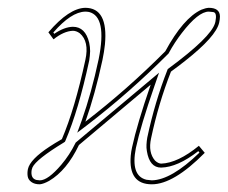

<svg xmlns="http://www.w3.org/2000/svg" viewBox="-20 -462 586 494"><path d="M319.8 -83Q332.5 -142.1 367.7 -244.1L183.1 -88.9Q151.9 -23.4 106.4 3.4Q92.3 11.2 82.5 12.2Q68.8 12.2 60.8 6.3Q52.7 0.5 51.3 -8.1Q49.8 -16.6 51.8 -26.9Q57.1 -51.8 107.9 -85Q119.6 -92.8 139.2 -104Q172.4 -181.6 199.7 -308.1Q210 -355.5 185.1 -376.5Q176.3 -382.8 167.5 -382.8Q144 -381.8 117.7 -360.8L104.5 -378.9Q157.7 -440.9 199.2 -441.9Q258.8 -441.9 250 -347.7Q248 -328.6 243.7 -308.1Q224.6 -219.2 199.7 -148.9Q307.6 -231.9 405.3 -330.1Q451.7 -415.5 498 -437Q508.8 -441.4 517.1 -441.9Q545.4 -441.9 545.9 -419.9Q545.9 -412.6 543.9 -403.8Q536.1 -368.2 456.1 -305.2Q439.5 -292 419.9 -277.8Q387.7 -195.8 368.7 -106Q360.8 -69.8 378.9 -48.8Q386.7 -41.5 394.5 -41Q437.5 -42.5 491.7 -86.9L506.8 -68.8Q426.8 12.2 370.6 12.2Q310.1 12.2 316.4 -61.5Q317.4 -72.3 319.8 -83ZM329.6 -81.1Q315.4 -9.3 356.9 0.5Q363.8 1.5 370.6 2Q420.9 1 493.2 -69.3L490.2 -73.2Q437 -31.7 394.5 -30.8Q364.7 -30.8 357.9 -73.2Q356.4 -82 356.9 -89.8Q357.4 -99.6 358.9 -107.9Q378.4 -199.7 410.6 -281.7L411.6 -284.2L414.1 -286.1Q522.5 -366.2 533.2 -402.3Q533.7 -404.8 534.2 -406.2Q538.6 -428.2 529.8 -430.7Q527.8 -431.2 526.4 -431.2Q521.5 -431.6 517.1 -432.1Q490.2 -432.1 447.8 -377Q429.2 -353 414.1 -325.2L413.1 -323.7L412.1 -322.8Q312.5 -223.1 205.6 -141.1L178.7 -120.6L190.4 -152.3Q215.3 -222.7 233.9 -310.1Q255.9 -419.4 209 -431.2Q203.6 -432.1 199.2 -432.1Q163.1 -431.2 117.2 -378.4L119.6 -375Q145.5 -392.6 167.5 -393.1Q199.7 -393.1 209.5 -352.1Q211.9 -340.8 211.9 -330.1Q211.4 -317.9 209.5 -306.2Q182.1 -178.7 148.4 -100.1L147 -97.2L144 -95.2Q72.8 -51.8 63.5 -31.2Q62 -27.3 61.5 -24.9Q58.1 -2.9 73.7 1Q78.1 1.5 82.5 2Q103.5 2 137.7 -38.1Q159.2 -63.5 173.8 -93.3L174.8 -95.2L389.2 -274.9L377.4 -240.7Q341.8 -138.2 329.6 -81.1Z"/></svg>

Font: Linux Biolinum Outline O
Style: Italic
Weight: 400
Italic angle: -12°
Designer: Philipp H. Poll
Foundry: Philipp H. Poll
Version: Version 0.6.2